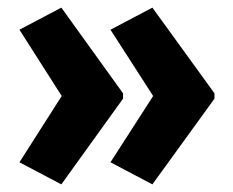

<svg xmlns="http://www.w3.org/2000/svg" viewBox="-20 -773 611 504"><path d="M543 -514V-528L380 -753L270 -695L382 -521L270 -347L380 -289ZM303 -514V-528L141 -753L31 -695L142 -521L31 -347L141 -289Z"/></svg>

Font: Noto Sans Khmer UI Condensed ExtraBold
Style: Regular
Weight: 800
Width: 3
Designer: Danh Hong and the Monotype Design Team
Foundry: Monotype Imaging Inc.
Version: Version 2.002